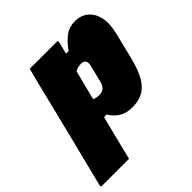

<svg xmlns="http://www.w3.org/2000/svg" viewBox="-278 -718 1076 1076"><g transform="rotate(-45 259.5 -180.0)"><path d="M105 -550H319Q330 -550 327 -539Q318 -501 309 -466H329Q363 -513 395.5 -536.5Q428 -560 473 -560Q518 -560 550 -534.5Q582 -509 593 -461Q604 -413 587 -344L549 -190Q530 -113 503.5 -69Q477 -25 441.5 -7.5Q406 10 359 10Q313 10 280.5 -10Q248 -30 229 -64H208Q191 2 174.5 68Q158 134 142 200H-72Q-83 200 -80 189Q-53 83 -25 -29.5Q3 -142 30 -250Q57 -358 79 -449Q87 -478 93 -503Q99 -528 105 -550ZM327 -367Q317 -367 305.5 -364.5Q294 -362 281 -355Q269 -310 258 -266Q247 -222 236 -178Q253 -170 277 -170Q299 -170 313 -181.5Q327 -193 334 -220L358 -317Q365 -344 356 -356Q349 -367 327 -367Z"/></g></svg>

Font: Recursive Mn Lnr St XBk
Style: Italic
Weight: 1000
Italic angle: -15°
Monospace: yes
Version: Version 1.079;hotconv 1.0.112;makeotfexe 2.5.65598; ttfautoh